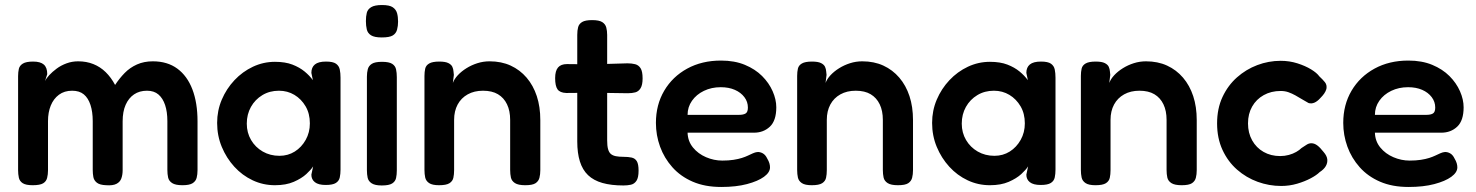

<svg xmlns="http://www.w3.org/2000/svg" viewBox="-20 -728 5874 764"><path d="M110 9Q83 9 70.5 1Q58 -7 55 -21Q52 -35 52 -51V-425Q52 -441 55 -454Q58 -467 71 -475Q84 -483 112 -483Q141 -483 154.5 -471Q168 -459 168 -433L159 -405Q164 -416 176 -429Q188 -442 205.5 -455Q223 -468 245 -476Q267 -484 291 -484Q324 -484 351.5 -473Q379 -462 400.5 -441Q422 -420 438 -390Q455 -416 476 -437.5Q497 -459 525 -471.5Q553 -484 588 -484Q646 -484 685.5 -455Q725 -426 745.5 -372.5Q766 -319 766 -245V-51Q766 -34 762.5 -20.5Q759 -7 746.5 1Q734 9 706 9Q678 9 665 0.5Q652 -8 649 -21.5Q646 -35 646 -52V-246Q646 -283 637 -310Q628 -337 610.5 -352Q593 -367 565 -367Q535 -367 513.5 -352.5Q492 -338 480 -311Q468 -284 468 -245V-50Q468 -33 463 -18.5Q458 -4 443.5 3.5Q429 11 402 9Q377 8 365.5 -1Q354 -10 351.5 -23.5Q349 -37 349 -52V-246Q349 -283 340 -310.5Q331 -338 313.5 -352.5Q296 -367 267 -367Q236 -367 214.5 -351Q193 -335 182 -308Q171 -281 171 -246V-50Q171 -34 167.5 -20Q164 -6 151.5 1.5Q139 9 110 9Z M1276 8Q1247 8 1233 -3Q1219 -14 1219 -33L1226 -66Q1218 -53 1199 -35.5Q1180 -18 1149 -4.5Q1118 9 1074 9Q1027 9 985.5 -10.5Q944 -30 912.5 -64.5Q881 -99 862.5 -143.5Q844 -188 844 -239Q844 -288 862.5 -331.5Q881 -375 913 -409Q945 -443 986.5 -462.5Q1028 -482 1074 -482Q1115 -482 1143.5 -471Q1172 -460 1192 -443.5Q1212 -427 1225 -409L1219 -438Q1219 -460 1233 -471.5Q1247 -483 1277 -483Q1305 -483 1317 -474.5Q1329 -466 1332 -451.5Q1335 -437 1335 -419V-53Q1335 -36 1332 -22Q1329 -8 1316.5 0Q1304 8 1276 8ZM1092 -108Q1126 -108 1153 -125Q1180 -142 1196.5 -171.5Q1213 -201 1213 -237Q1213 -276 1196 -305Q1179 -334 1151.5 -350.5Q1124 -367 1090 -367Q1053 -367 1024 -349.5Q995 -332 978.5 -302.5Q962 -273 962 -236Q962 -200 979 -171Q996 -142 1025.5 -125Q1055 -108 1092 -108Z M1499 10Q1472 10 1459 1.5Q1446 -7 1443 -20.5Q1440 -34 1440 -51V-423Q1440 -439 1443.5 -452.5Q1447 -466 1459.5 -474Q1472 -482 1500 -482Q1528 -482 1540.5 -474Q1553 -466 1556 -452Q1559 -438 1559 -421V-50Q1559 -33 1556 -19.5Q1553 -6 1540.5 2Q1528 10 1499 10ZM1499 -579Q1470 -579 1456.5 -587.5Q1443 -596 1439.5 -611Q1436 -626 1436 -644Q1436 -663 1439.5 -677Q1443 -691 1457 -699.5Q1471 -708 1500 -708Q1530 -708 1543 -699Q1556 -690 1560 -675.5Q1564 -661 1564 -642Q1564 -625 1560 -610Q1556 -595 1543 -587Q1530 -579 1499 -579Z M1727 9Q1700 9 1687.5 0.5Q1675 -8 1672 -21.5Q1669 -35 1669 -52V-426Q1669 -442 1672 -455Q1675 -468 1688 -475.5Q1701 -483 1728 -483Q1752 -483 1764 -477Q1776 -471 1780 -462Q1784 -453 1784.5 -444Q1785 -435 1786 -430L1782 -398Q1788 -414 1802 -429Q1816 -444 1836 -456.5Q1856 -469 1879.5 -476.5Q1903 -484 1928 -484Q1975 -484 2012 -467Q2049 -450 2075.5 -419Q2102 -388 2116 -345.5Q2130 -303 2130 -250V-51Q2130 -34 2126.5 -20.5Q2123 -7 2111 1Q2099 9 2070 9Q2042 9 2029 0.5Q2016 -8 2013 -21.5Q2010 -35 2010 -52V-251Q2010 -287 1997.5 -313Q1985 -339 1961.5 -353Q1938 -367 1902 -367Q1867 -367 1841 -352.5Q1815 -338 1801 -312Q1787 -286 1787 -251V-51Q1787 -34 1784 -20.5Q1781 -7 1768.5 1Q1756 9 1727 9Z M2461 10Q2412 10 2377 0Q2342 -10 2320 -31Q2298 -52 2287.5 -85.5Q2277 -119 2277 -165V-589Q2277 -607 2280.5 -620Q2284 -633 2296.5 -640.5Q2309 -648 2336 -648Q2364 -648 2376.5 -640Q2389 -632 2392.5 -618.5Q2396 -605 2396 -589V-169Q2396 -148 2399.5 -135Q2403 -122 2410.5 -115.5Q2418 -109 2430.5 -106.5Q2443 -104 2461 -104Q2480 -104 2493.5 -101Q2507 -98 2514 -86.5Q2521 -75 2521 -49Q2521 -21 2512.5 -8.5Q2504 4 2490.5 7Q2477 10 2461 10ZM2236 -473 2339 -472 2477 -476Q2494 -476 2507.5 -472.5Q2521 -469 2529 -456.5Q2537 -444 2537 -416Q2537 -390 2529 -377Q2521 -364 2508 -360.5Q2495 -357 2478 -357L2344 -359L2233 -358Q2208 -359 2198.5 -372.5Q2189 -386 2189 -417Q2189 -446 2200.5 -459.5Q2212 -473 2236 -473Z M2850 16Q2785 16 2736.5 -5Q2688 -26 2655.5 -62.5Q2623 -99 2606.5 -144.5Q2590 -190 2590 -239Q2590 -311 2623 -367Q2656 -423 2714.5 -455Q2773 -487 2849 -487Q2903 -487 2944 -470Q2985 -453 3012.5 -425.5Q3040 -398 3054.5 -365Q3069 -332 3069 -301Q3069 -248 3043.5 -224Q3018 -200 2980 -200H2716Q2717 -166 2737.5 -141Q2758 -116 2789.5 -102.5Q2821 -89 2854 -89Q2879 -89 2898.5 -92Q2918 -95 2932 -99.5Q2946 -104 2956.5 -109Q2967 -114 2976 -118Q2985 -122 2993 -123Q3004 -124 3015 -118Q3026 -112 3033 -97Q3039 -87 3041.5 -78.5Q3044 -70 3044 -62Q3044 -42 3020 -24.5Q2996 -7 2952.5 4.5Q2909 16 2850 16ZM2716 -271H2921Q2938 -271 2947 -276.5Q2956 -282 2956 -300Q2956 -323 2942 -341.5Q2928 -360 2904 -370.5Q2880 -381 2848 -381Q2811 -381 2781 -366.5Q2751 -352 2733.5 -327Q2716 -302 2716 -271Z M3210 9Q3183 9 3170.5 0.5Q3158 -8 3155 -21.5Q3152 -35 3152 -52V-426Q3152 -442 3155 -455Q3158 -468 3171 -475.5Q3184 -483 3211 -483Q3235 -483 3247 -477Q3259 -471 3263 -462Q3267 -453 3267.5 -444Q3268 -435 3269 -430L3265 -398Q3271 -414 3285 -429Q3299 -444 3319 -456.5Q3339 -469 3362.5 -476.5Q3386 -484 3411 -484Q3458 -484 3495 -467Q3532 -450 3558.5 -419Q3585 -388 3599 -345.5Q3613 -303 3613 -250V-51Q3613 -34 3609.5 -20.5Q3606 -7 3594 1Q3582 9 3553 9Q3525 9 3512 0.5Q3499 -8 3496 -21.5Q3493 -35 3493 -52V-251Q3493 -287 3480.5 -313Q3468 -339 3444.5 -353Q3421 -367 3385 -367Q3350 -367 3324 -352.5Q3298 -338 3284 -312Q3270 -286 3270 -251V-51Q3270 -34 3267 -20.5Q3264 -7 3251.5 1Q3239 9 3210 9Z M4121 8Q4092 8 4078 -3Q4064 -14 4064 -33L4071 -66Q4063 -53 4044 -35.5Q4025 -18 3994 -4.5Q3963 9 3919 9Q3872 9 3830.5 -10.5Q3789 -30 3757.5 -64.5Q3726 -99 3707.5 -143.5Q3689 -188 3689 -239Q3689 -288 3707.5 -331.5Q3726 -375 3758 -409Q3790 -443 3831.5 -462.5Q3873 -482 3919 -482Q3960 -482 3988.5 -471Q4017 -460 4037 -443.5Q4057 -427 4070 -409L4064 -438Q4064 -460 4078 -471.5Q4092 -483 4122 -483Q4150 -483 4162 -474.5Q4174 -466 4177 -451.5Q4180 -437 4180 -419V-53Q4180 -36 4177 -22Q4174 -8 4161.5 0Q4149 8 4121 8ZM3937 -108Q3971 -108 3998 -125Q4025 -142 4041.5 -171.5Q4058 -201 4058 -237Q4058 -276 4041 -305Q4024 -334 3996.5 -350.5Q3969 -367 3935 -367Q3898 -367 3869 -349.5Q3840 -332 3823.5 -302.5Q3807 -273 3807 -236Q3807 -200 3824 -171Q3841 -142 3870.5 -125Q3900 -108 3937 -108Z M4339 9Q4312 9 4299.5 0.5Q4287 -8 4284 -21.5Q4281 -35 4281 -52V-426Q4281 -442 4284 -455Q4287 -468 4300 -475.5Q4313 -483 4340 -483Q4364 -483 4376 -477Q4388 -471 4392 -462Q4396 -453 4396.5 -444Q4397 -435 4398 -430L4394 -398Q4400 -414 4414 -429Q4428 -444 4448 -456.5Q4468 -469 4491.5 -476.5Q4515 -484 4540 -484Q4587 -484 4624 -467Q4661 -450 4687.5 -419Q4714 -388 4728 -345.5Q4742 -303 4742 -250V-51Q4742 -34 4738.5 -20.5Q4735 -7 4723 1Q4711 9 4682 9Q4654 9 4641 0.5Q4628 -8 4625 -21.5Q4622 -35 4622 -52V-251Q4622 -287 4609.5 -313Q4597 -339 4573.5 -353Q4550 -367 4514 -367Q4479 -367 4453 -352.5Q4427 -338 4413 -312Q4399 -286 4399 -251V-51Q4399 -34 4396 -20.5Q4393 -7 4380.5 1Q4368 9 4339 9Z M5078 12Q5030 12 4984.5 -4.5Q4939 -21 4902.5 -53Q4866 -85 4844.5 -131.5Q4823 -178 4823 -237Q4823 -296 4844.5 -342Q4866 -388 4902 -420Q4938 -452 4983 -469Q5028 -486 5076 -486Q5111 -486 5142.5 -476Q5174 -466 5197 -452Q5220 -438 5230 -424Q5243 -412 5252 -401Q5261 -390 5258 -374Q5255 -364 5249 -355.5Q5243 -347 5234 -338Q5210 -311 5187 -318Q5174 -325 5161 -333Q5148 -341 5134.5 -348.5Q5121 -356 5107 -361Q5093 -366 5076 -366Q5038 -366 5008.5 -349.5Q4979 -333 4962.5 -304Q4946 -275 4946 -237Q4946 -199 4962.5 -169.5Q4979 -140 5008 -123.5Q5037 -107 5074 -107Q5092 -107 5108.5 -111.5Q5125 -116 5138 -123.5Q5151 -131 5159 -139Q5170 -146 5179 -152Q5188 -158 5198 -158Q5210 -158 5221.5 -149.5Q5233 -141 5247 -123Q5260 -108 5261.5 -94Q5263 -80 5255.5 -67Q5248 -54 5231 -43Q5219 -31 5195.5 -18.5Q5172 -6 5141.5 3Q5111 12 5078 12Z M5585 16Q5520 16 5471.5 -5Q5423 -26 5390.5 -62.5Q5358 -99 5341.5 -144.5Q5325 -190 5325 -239Q5325 -311 5358 -367Q5391 -423 5449.5 -455Q5508 -487 5584 -487Q5638 -487 5679 -470Q5720 -453 5747.5 -425.5Q5775 -398 5789.5 -365Q5804 -332 5804 -301Q5804 -248 5778.5 -224Q5753 -200 5715 -200H5451Q5452 -166 5472.5 -141Q5493 -116 5524.5 -102.5Q5556 -89 5589 -89Q5614 -89 5633.5 -92Q5653 -95 5667 -99.5Q5681 -104 5691.5 -109Q5702 -114 5711 -118Q5720 -122 5728 -123Q5739 -124 5750 -118Q5761 -112 5768 -97Q5774 -87 5776.5 -78.5Q5779 -70 5779 -62Q5779 -42 5755 -24.5Q5731 -7 5687.5 4.5Q5644 16 5585 16ZM5451 -271H5656Q5673 -271 5682 -276.5Q5691 -282 5691 -300Q5691 -323 5677 -341.5Q5663 -360 5639 -370.5Q5615 -381 5583 -381Q5546 -381 5516 -366.5Q5486 -352 5468.5 -327Q5451 -302 5451 -271Z"/></svg>

Font: Fredoka Light Medium
Style: Regular
Weight: 500
Version: Version 2.001